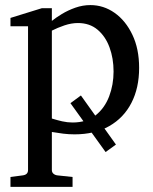

<svg xmlns="http://www.w3.org/2000/svg" viewBox="-20 -514 599 752"><path d="M524.9 -248Q524.9 -169.4 494.6 -110.8Q464.4 -52.2 407.7 -20Q351.1 12.2 272 12.2Q249.5 12.2 227.5 9.5Q205.6 6.8 183.1 2.9V151.9Q183.1 161.1 189.5 166.5Q195.8 171.9 205.1 172.9L264.2 179.2V217.8H21V179.2L68.8 172.9Q89.8 170.4 89.8 151.9V-411.1H21V-443.8L144 -481.9H183.1V-432.1Q198.7 -444.8 222.4 -459.2Q246.1 -473.6 275.1 -483.9Q304.2 -494.1 334 -494.1Q385.7 -494.1 429 -463.6Q472.2 -433.1 498.5 -377.9Q524.9 -322.8 524.9 -248ZM393.6 81.5 255.9 -109.9 296.9 -140.1 434.1 52.2ZM424.8 -233.9Q424.8 -285.6 408.9 -328.6Q393.1 -371.6 362.1 -397.7Q331.1 -423.8 285.2 -423.8Q259.8 -423.8 232.4 -414.6Q205.1 -405.3 183.1 -394V-49.8Q203.1 -43.5 223.6 -38.8Q244.1 -34.2 264.2 -34.2Q319.3 -34.2 354.7 -62.5Q390.1 -90.8 407.5 -136.5Q424.8 -182.1 424.8 -233.9Z"/></svg>

Font: Charis
Style: Regular
Weight: 400
Designer: Walt Agee, Miriam Martin, Annie Olsen, Victor Gaultney, Lorna Priest, Alan Ward, Bob Hallissy, Martin Hosken, Sharon Cor
Foundry: SIL Global
Version: Version 7.000